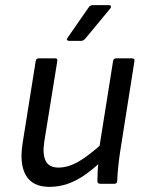

<svg xmlns="http://www.w3.org/2000/svg" viewBox="-20 -715 571 747"><path d="M172 12Q107 12 81 -32.5Q55 -77 68 -158L119 -478Q121 -488 131 -488H194Q205 -488 203 -478L152 -162Q145 -114 158 -88.5Q171 -63 208 -63Q245 -63 286 -86.5Q327 -110 388 -166L374 -87Q339 -54 306.5 -32Q274 -10 241 1Q208 12 172 12ZM370 0Q365 0 362 -2.5Q359 -5 359 -10Q359 -29 360 -49Q361 -69 364 -90L365 -132L420 -478Q421 -483 424 -485.5Q427 -488 431 -488H494Q505 -488 503 -477L447 -122Q443 -95 440 -66.5Q437 -38 436 -10Q436 0 424 0ZM248 -556Q243 -556 241 -559.5Q239 -563 243 -568L324 -685Q330 -695 341 -695H404Q410 -695 411.5 -691Q413 -687 409 -682L313 -566Q304 -556 297 -556Z"/></svg>

Font: Sofia Sans Hairline
Style: Italic
Weight: 1
Italic angle: -9°
Designer: Botio Nikoltchev, Ani Petrova
Foundry: lettersoup
Version: Version 4.102